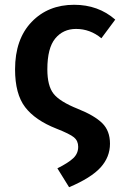

<svg xmlns="http://www.w3.org/2000/svg" viewBox="-20 -564 513 803"><path d="M269 219 220 140Q266 117 286.5 97.5Q307 78 307 50Q307 25 289.5 10.5Q272 -4 216 -26Q127 -61 85 -116Q43 -171 43 -274Q43 -400 112 -472Q181 -544 290 -544Q391 -544 462 -482L404 -404Q357 -443 298 -443Q244 -443 211 -403Q178 -363 178 -274Q178 -205 204 -172Q230 -139 305 -109Q375 -81 407.5 -49Q440 -17 440 37Q440 93 400.5 136.5Q361 180 269 219Z"/></svg>

Font: Trujillo Medium
Style: Regular
Weight: 500
Designer: Fira Sans original fonts by bBox Type GmbH, Carrois Corporate GbR, & Edenspiekermann AG / Changes by Cristiano Sobral
Foundry: Fira Sans original fonts by bBox Type GmbH, Carrois Corporate GbR, & Edenspiekermann AG / Changes by Cristiano Sobral
Version: Version 4.301;October 17, 2021;FontCreator 14.0.0.2814 64-bi